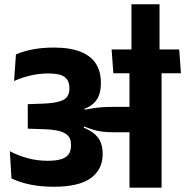

<svg xmlns="http://www.w3.org/2000/svg" viewBox="-20 -870 859 890"><path d="M818.7 -530.3 810.7 -640.8H497.4L505.5 -530.3ZM580.2 0H729V-570.2H580.2ZM25.6 -169.1 33.2 -43Q72.9 -23.7 122.7 -14Q172.5 -4.3 228.8 -4.3Q345.8 -4.3 400.8 -44.3Q455.8 -84.3 455.8 -155.2V-160Q455.8 -193.5 442.5 -219.4Q429.2 -245.3 395.7 -264.9Q362.2 -284.4 301.5 -299.2L299.4 -353.3Q353.9 -355.8 386.5 -372.2Q419.1 -388.6 433.4 -416Q447.6 -443.5 447.6 -480.4V-487.6Q447.6 -538 425 -574.1Q402.4 -610.2 354.3 -629.8Q306.2 -649.5 229.8 -649.5Q176.6 -649.5 132.6 -641.2Q88.5 -632.9 53.8 -617.9L45.3 -494.5Q82.1 -510.9 122.1 -520.2Q162.1 -529.5 205 -529.5Q258.3 -529.5 279.9 -512.9Q301.6 -496.3 301.6 -462.5V-458.1Q301.6 -435.8 291.1 -421.5Q280.6 -407.1 254.8 -399.6Q229 -392 182.5 -389.8L108.7 -387.1V-273.6L189.6 -270.8Q233.2 -268.9 259.4 -261.2Q285.6 -253.4 297.4 -238.4Q309.1 -223.4 309.1 -200.8V-195.3Q309.1 -170.9 298.4 -155.4Q287.7 -139.8 263.9 -132.3Q240.1 -124.7 200.9 -124.7Q152.7 -124.7 108.3 -136.7Q63.8 -148.7 25.6 -169.1ZM293.4 -363.7V-288L366.2 -272.2L370.1 -283.7Q390.9 -275.3 410 -269.3Q429.1 -263.4 451.3 -260.2Q473.6 -257 503.3 -257H632V-374.5H501.7Q474.3 -374.5 452.7 -372.9Q431 -371.3 411.8 -368.4Q392.6 -365.5 372.7 -361.6L371.3 -369.4ZM589.4 -850.3V-624.6H719.5V-850.3Z"/></svg>

Font: Anek Devanagari Medium
Style: Regular
Weight: 500
Designer: Kailash Malviya (Devanagari) & Yesha Goshar (Latin)
Foundry: Ek Type
Version: Version 1.003